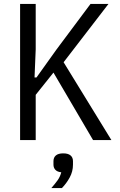

<svg xmlns="http://www.w3.org/2000/svg" viewBox="-20 -718 614 984"><path d="M457 0 254 -346 163 -232V0H83V-698H163V-465L157 -321H167L270 -465L444 -698H536L306 -399L551 0ZM304 68Q329 68 341.5 78.5Q354 89 354 108V126Q354 161 337 192Q320 223 297 246H243Q263 223 275.5 205.5Q288 188 294 165Q274 163 264 152.5Q254 142 254 126V108Q254 89 266.5 78.5Q279 68 304 68Z"/></svg>

Font: IBM Plex Sans Condensed
Style: Regular
Weight: 400
Width: 3
Designer: Mike Abbink, Paul van der Laan, Pieter van Rosmalen
Foundry: Bold Monday
Version: Version 3.201